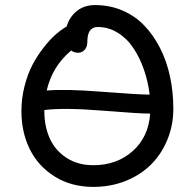

<svg xmlns="http://www.w3.org/2000/svg" viewBox="-20 -731 772 761"><path d="M350.1 9.8Q262.7 9.8 197 -31.2Q131.3 -72.3 98.1 -139.6Q64.9 -207 64.9 -290Q64.9 -341.3 77.4 -389.9Q89.8 -438.5 109.1 -474.9Q128.4 -511.2 153.1 -542.7Q177.7 -574.2 200.4 -594Q223.1 -613.8 244.1 -626Q255.4 -664.1 284.7 -687.5Q314 -710.9 356.9 -710.9Q414.6 -710.9 464.6 -689.7Q514.6 -668.5 551.3 -630.4Q587.9 -592.3 614.3 -540.8Q640.6 -489.3 653.8 -428Q667 -366.7 667 -299.8Q667 -235.4 643.8 -178.2Q620.6 -121.1 579.3 -79.6Q538.1 -38.1 478.8 -14.2Q419.4 9.8 350.1 9.8ZM290 -522Q273.9 -522 262.2 -530.8Q187.5 -468.8 165 -372.1Q236.3 -378.9 383.3 -367.4Q530.3 -356 573.2 -356Q566.9 -407.7 550.5 -454.8Q534.2 -502 508.8 -540.3Q483.4 -578.6 446.5 -601.3Q409.7 -624 367.2 -624Q326.2 -624 326.2 -565.9Q326.2 -545.4 315.7 -533.7Q305.2 -522 290 -522ZM155.8 -290Q155.8 -231 176.8 -183.3Q197.8 -135.7 242.7 -106Q287.6 -76.2 350.1 -76.2Q442.9 -76.2 505.9 -132.1Q568.8 -188 575.2 -280.8Q537.1 -280.3 386.2 -292.5Q235.4 -304.7 155.8 -294.9Z"/></svg>

Font: Shantell Sans Normal
Style: Regular
Weight: 400
Designer: Stephen Nixon, Anya Danilova, Shantell Martin
Foundry: Arrow Type
Version: Version 1.006;[559af2be0]